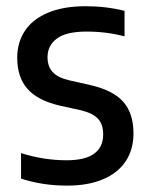

<svg xmlns="http://www.w3.org/2000/svg" viewBox="-20 -572 466 602"><path d="M46 -12V-92Q116.5 -69.5 189 -69.5Q247 -69.5 275.2 -90.2Q303.5 -111 303.5 -150Q303.5 -182.5 287.2 -199.8Q271 -217 235 -226L166.5 -241Q97 -257.5 65.5 -294Q34 -330.5 34 -391Q34 -439 58.2 -475.5Q82.5 -512 130.8 -532.2Q179 -552.5 248.5 -552.5Q312.5 -552.5 370.5 -538V-458Q314 -473 251.5 -473Q187.5 -473 158.2 -451Q129 -429 129 -393Q129 -364 144.8 -346.5Q160.5 -329 195.5 -320.5L264.5 -305Q335 -288.5 366.8 -252.5Q398.5 -216.5 398.5 -153.5Q398.5 -103 374 -66.2Q349.5 -29.5 302.8 -9.8Q256 10 190.5 10Q113 10 46 -12Z"/></svg>

Font: Encode Sans Semi Condensed Medium
Style: Regular
Weight: 500
Width: 4
Designer: Multiple Designers
Foundry: Impallari Type
Version: Version 2.000